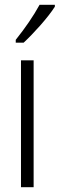

<svg xmlns="http://www.w3.org/2000/svg" viewBox="-20 -878 250 805"><path d="M210 -850V-858H146C119 -809 88 -764 46 -711V-699H79C119 -736 181 -804 210 -850ZM121 -93V-625H68V-93Z"/></svg>

Font: Noto Sans Kannada UI ExtraCondensed Light
Style: Regular
Weight: 300
Width: 2
Designer: Jelle Bosma - Monotype Design Team
Foundry: Monotype Imaging Inc.
Version: Version 2.005